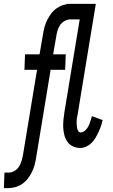

<svg xmlns="http://www.w3.org/2000/svg" viewBox="-61 -755 581 990"><path d="M-41 215 -38 135H-17Q-2 135 12.5 127Q27 119 36 105.5Q45 92 49.5 77Q54 62 57 47L130 -395H65L68 -475H143L161 -580Q164 -599 169 -617Q174 -635 183 -653Q192 -671 204 -686.5Q216 -702 233 -713.5Q250 -725 268 -730Q286 -735 305 -735H380L378 -655H302Q287 -655 272.5 -647Q258 -639 249 -625.5Q240 -612 235.5 -597Q231 -582 229 -567L213 -475H278L275 -395H200L125 60Q122 79 117 97Q112 115 103 133Q94 151 82 166.5Q70 182 53 193.5Q36 205 17.5 210Q-1 215 -20 215ZM352 8Q332 8 314.5 -0.5Q297 -9 286.5 -24Q276 -39 271 -58Q266 -77 265 -96.5Q264 -116 266 -136Q268 -156 271 -176L350 -655H280L283 -735H433L339 -163Q337 -155 335.5 -146Q334 -137 334 -128.5Q334 -120 334.5 -111.5Q335 -103 336.5 -94.5Q338 -86 342.5 -79Q347 -72 356 -72Q364 -72 372 -77.5Q380 -83 385.5 -90Q391 -97 395.5 -105.5Q400 -114 402.5 -122.5Q405 -131 408 -139.5Q411 -148 413 -156L468 -136Q465 -120 459.5 -104.5Q454 -89 447 -74Q440 -59 431.5 -44.5Q423 -30 411 -18Q399 -6 383.5 1Q368 8 352 8Z"/></svg>

Font: Iosevka Curly Slab Medium
Style: Italic
Weight: 500
Italic angle: -9°
Monospace: yes
Designer: Belleve Invis
Foundry: Belleve Invis
Version: Version 22.1.2; ttfautohint (v1.8.4)